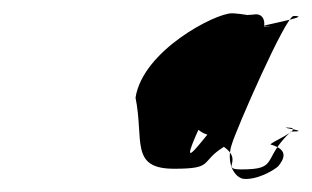

<svg xmlns="http://www.w3.org/2000/svg" viewBox="-20 -494 469 289"><path d="M184 -347C195 -418 304 -474 329 -474C336 -474 393 -469 374 -453C362 -453 408 -454 375 -454C363 -454 455 -470 422 -470C410 -470 335 -298 329 -277C321 -254 329 -230 345 -225C366 -222 393 -238 399 -244C407 -254 415 -268 389 -276C376 -276 445 -302 412 -302C400 -302 451 -296 418 -296C373 -254 401 -239 343 -239C311 -239 347 -252 317 -273C280 -250 303 -240 242 -240C175 -240 197 -283 184 -347ZM273 -377C288 -434 324 -472 361 -472C380 -476 385 -454 365 -428C341 -428 277 -302 267 -270C258 -239 317 -334 334 -328C335 -318 334 -308 314 -288C272 -288 252 -316 273 -377Z"/></svg>

Font: Zinc
Style: Obl
Weight: 400
Version: Version 1